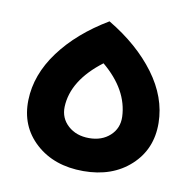

<svg xmlns="http://www.w3.org/2000/svg" viewBox="-58 -494 564 562"><g transform="rotate(10 223.5 -212.5)"><path d="M30 -167Q32 -243 83.5 -312.5Q135 -382 224 -435Q313 -382 364.5 -312.5Q416 -243 417 -167Q418 -89 364 -39.5Q310 10 224 10Q137 10 82.5 -39.5Q28 -89 30 -167ZM138 -166Q137 -132 161.5 -110Q186 -88 224 -88Q262 -88 286 -110Q310 -132 309 -166Q306 -246 228 -311Q141 -245 138 -166Z"/></g></svg>

Font: LT Superior Semi-bold
Style: Regular
Weight: 600
Designer: Daniel Lyons
Foundry: LyonsType
Version: Version 1.0